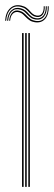

<svg xmlns="http://www.w3.org/2000/svg" viewBox="-27 -729 210 749"><path d="M83.5 0V-600H89.5V0ZM59 0V-600H65.2V0ZM71.2 0V-600H77.2V0ZM-7 -648.2Q-4.8 -681 13 -697.2Q30.8 -713.5 56.8 -707Q68.8 -704.2 76.2 -698.5Q83.8 -692.8 89.1 -686.5Q94.5 -680.2 100.4 -675.2Q106.2 -670.2 114.8 -668.5Q129.2 -665.8 136.9 -676Q144.5 -686.2 143.5 -704.5H147.5Q148.5 -684.2 139.8 -672.2Q131 -660.2 113.8 -663.2Q104.2 -665 98 -670.1Q91.8 -675.2 86.1 -681.5Q80.5 -687.8 73.5 -693.5Q66.5 -699.2 55 -702Q31 -708.5 14.9 -693.1Q-1.2 -677.8 -3 -648.2ZM0.8 -648.2Q2.8 -676 17.8 -689.1Q32.8 -702.2 53.5 -696.8Q64.5 -694 71.5 -688.4Q78.5 -682.8 83.9 -676.4Q89.2 -670 95.8 -664.9Q102.2 -659.8 112.5 -658Q131.2 -654.8 141.9 -667.8Q152.5 -680.8 151.5 -704.5H155.5Q156.5 -678.8 144.5 -664.2Q132.5 -649.8 111.5 -653Q100.5 -654.8 93.6 -659.8Q86.8 -664.8 81 -671Q75.2 -677.2 68.8 -683Q62.2 -688.8 52 -691.5Q32.8 -697.2 19.6 -685Q6.5 -672.8 4.8 -648.2ZM8.8 -648.2Q10.5 -669.8 21.6 -680.8Q32.8 -691.8 50 -686.5Q59.8 -683.8 66.2 -678.2Q72.8 -672.8 78.6 -666.4Q84.5 -660 91.8 -654.9Q99 -649.8 110.5 -647.8Q133.8 -643.5 147.2 -659.5Q160.8 -675.5 159.2 -704.5H163.2Q164 -673.2 149.6 -655.9Q135.2 -638.5 109.2 -642.2Q97 -644.2 89 -649.5Q81 -654.8 75 -661Q69 -667.2 62.9 -672.9Q56.8 -678.5 48 -681Q33.5 -685.2 23.6 -676.1Q13.8 -667 12.5 -648.2Z"/></svg>

Font: Big Shoulders Inline Display Thin ExtraLight
Style: Regular
Weight: 250
Version: Version 2.002